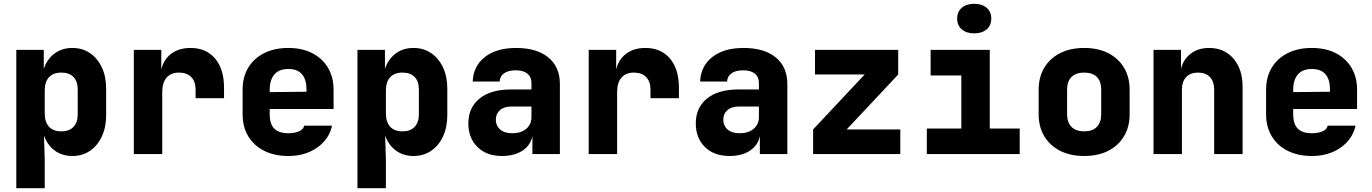

<svg xmlns="http://www.w3.org/2000/svg" viewBox="-20 -813 7240 1013"><path d="M66 180V-550H211V-450Q229 -502 268 -531Q307 -560 362 -560Q415 -560 455 -532.5Q495 -505 517.5 -457Q540 -409 540 -345V-205Q540 -142 517.5 -93.5Q495 -45 455 -17.5Q415 10 362 10Q308 10 269 -18.5Q230 -47 212 -98L216 30V180ZM304 -120Q345 -120 367.5 -143.5Q390 -167 390 -210V-340Q390 -384 367.5 -407Q345 -430 304 -430Q261 -430 238.5 -405.5Q216 -381 216 -335V-215Q216 -169 238.5 -144.5Q261 -120 304 -120Z M686 0V-550H831V-446Q843 -499 883.5 -529.5Q924 -560 985 -560Q1068 -560 1115 -504Q1162 -448 1162 -350V-295H1012V-340Q1012 -383 989 -406.5Q966 -430 924 -430Q882 -430 859 -403.5Q836 -377 836 -328V0Z M1501 10Q1428 10 1373.5 -17.5Q1319 -45 1289.5 -94.5Q1260 -144 1260 -210V-340Q1260 -406 1289.5 -455.5Q1319 -505 1373.5 -532.5Q1428 -560 1501 -560Q1574 -560 1627.5 -532.5Q1681 -505 1710.5 -455.5Q1740 -406 1740 -340V-238H1403V-210Q1403 -158 1427.5 -134Q1452 -110 1501 -110Q1533 -110 1557 -120Q1581 -130 1585 -150H1732Q1716 -78 1653 -34Q1590 10 1501 10ZM1403 -340V-327L1597 -329V-342Q1597 -393 1573.5 -421Q1550 -449 1501 -449Q1452 -449 1427.5 -420Q1403 -391 1403 -340Z M1866 180V-550H2011V-450Q2029 -502 2068 -531Q2107 -560 2162 -560Q2215 -560 2255 -532.5Q2295 -505 2317.5 -457Q2340 -409 2340 -345V-205Q2340 -142 2317.5 -93.5Q2295 -45 2255 -17.5Q2215 10 2162 10Q2108 10 2069 -18.5Q2030 -47 2012 -98L2016 30V180ZM2104 -120Q2145 -120 2167.5 -143.5Q2190 -167 2190 -210V-340Q2190 -384 2167.5 -407Q2145 -430 2104 -430Q2061 -430 2038.5 -405.5Q2016 -381 2016 -335V-215Q2016 -169 2038.5 -144.5Q2061 -120 2104 -120Z M2629 10Q2547 10 2499 -37.5Q2451 -85 2451 -162Q2451 -245 2510 -293Q2569 -341 2676 -341H2784V-376Q2784 -407 2762.5 -424.5Q2741 -442 2701 -442Q2663 -442 2640.5 -427Q2618 -412 2616 -383H2474Q2477 -464 2538 -512Q2599 -560 2703 -560Q2812 -560 2873 -510Q2934 -460 2934 -370V0H2789V-95Q2779 -46 2736.5 -18Q2694 10 2629 10ZM2682 -110Q2729 -110 2756.5 -133.5Q2784 -157 2784 -195V-251H2679Q2639 -251 2617.5 -231.5Q2596 -212 2596 -181Q2596 -150 2618.5 -130Q2641 -110 2682 -110Z M3086 0V-550H3231V-446Q3243 -499 3283.5 -529.5Q3324 -560 3385 -560Q3468 -560 3515 -504Q3562 -448 3562 -350V-295H3412V-340Q3412 -383 3389 -406.5Q3366 -430 3324 -430Q3282 -430 3259 -403.5Q3236 -377 3236 -328V0Z M3829 10Q3747 10 3699 -37.5Q3651 -85 3651 -162Q3651 -245 3710 -293Q3769 -341 3876 -341H3984V-376Q3984 -407 3962.5 -424.5Q3941 -442 3901 -442Q3863 -442 3840.5 -427Q3818 -412 3816 -383H3674Q3677 -464 3738 -512Q3799 -560 3903 -560Q4012 -560 4073 -510Q4134 -460 4134 -370V0H3989V-95Q3979 -46 3936.5 -18Q3894 10 3829 10ZM3882 -110Q3929 -110 3956.5 -133.5Q3984 -157 3984 -195V-251H3879Q3839 -251 3817.5 -231.5Q3796 -212 3796 -181Q3796 -150 3818.5 -130Q3841 -110 3882 -110Z M4270 0V-130L4542 -420H4280V-550H4719V-420L4447 -130H4730V0Z M4870 0V-135H5052V-415H4890V-550H5202V-135H5360V0ZM5120 -637Q5079 -637 5054.5 -658Q5030 -679 5030 -715Q5030 -751 5054.5 -772Q5079 -793 5120 -793Q5161 -793 5185.5 -772Q5210 -751 5210 -715Q5210 -679 5185.5 -658Q5161 -637 5120 -637Z M5700 10Q5627 10 5573 -17.5Q5519 -45 5489.5 -94.5Q5460 -144 5460 -210V-340Q5460 -406 5489.5 -455.5Q5519 -505 5573 -532.5Q5627 -560 5700 -560Q5774 -560 5827.5 -532.5Q5881 -505 5910.5 -455.5Q5940 -406 5940 -340V-210Q5940 -144 5910.5 -94.5Q5881 -45 5827.5 -17.5Q5774 10 5700 10ZM5700 -120Q5744 -120 5767 -143.5Q5790 -167 5790 -210V-340Q5790 -384 5767 -407Q5744 -430 5700 -430Q5657 -430 5633.5 -407Q5610 -384 5610 -340V-210Q5610 -167 5633.5 -143.5Q5657 -120 5700 -120Z M6066 0V-550H6211V-450Q6223 -500 6262.5 -530Q6302 -560 6359 -560Q6439 -560 6487.5 -504Q6536 -448 6536 -355V0H6386V-340Q6386 -383 6363.5 -406.5Q6341 -430 6301 -430Q6261 -430 6238.5 -406.5Q6216 -383 6216 -340V0Z M6901 10Q6828 10 6773.5 -17.5Q6719 -45 6689.5 -94.5Q6660 -144 6660 -210V-340Q6660 -406 6689.5 -455.5Q6719 -505 6773.5 -532.5Q6828 -560 6901 -560Q6974 -560 7027.5 -532.5Q7081 -505 7110.5 -455.5Q7140 -406 7140 -340V-238H6803V-210Q6803 -158 6827.5 -134Q6852 -110 6901 -110Q6933 -110 6957 -120Q6981 -130 6985 -150H7132Q7116 -78 7053 -34Q6990 10 6901 10ZM6803 -340V-327L6997 -329V-342Q6997 -393 6973.5 -421Q6950 -449 6901 -449Q6852 -449 6827.5 -420Q6803 -391 6803 -340Z"/></svg>

Font: JetBrains Mono NL ExtraBold
Style: Regular
Weight: 800
Designer: Philipp Nurullin, Konstantin Bulenkov
Foundry: JetBrains
Version: Version 2.304; ttfautohint (v1.8.4.7-5d5b)